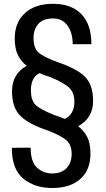

<svg xmlns="http://www.w3.org/2000/svg" viewBox="-20 -741 552 998"><path d="M463.9 -216.8Q463.9 -170.4 443.8 -137.7Q423.8 -105 386.2 -85Q418.9 -59.6 434.6 -26.4Q450.2 6.8 450.2 57.6Q450.2 143.1 397.2 189.7Q344.2 236.3 251.5 236.3Q160.6 236.3 101.1 187.5Q41.5 138.7 41.5 27.3L139.2 26.4Q139.2 98.1 171.4 129.4Q203.6 160.6 251.5 160.6Q299.8 160.6 326.2 132.6Q352.5 104.5 352.5 58.6Q352.5 14.2 327.1 -10Q301.8 -34.2 228 -63Q130.9 -94.7 86.7 -137.9Q42.5 -181.2 42.5 -266.6Q42.5 -312 61.8 -345.2Q81.1 -378.4 118.7 -398.9Q86.9 -423.8 71.8 -457.5Q56.6 -491.2 56.6 -541.5Q56.6 -624.5 109.6 -672.9Q162.6 -721.2 255.4 -721.2Q351.1 -721.2 403.1 -667.5Q455.1 -613.8 455.1 -511.2H357.9Q357.9 -569.8 331.3 -607.4Q304.7 -645 255.4 -645Q204.1 -645 179.2 -616.7Q154.3 -588.4 154.3 -542.5Q154.3 -494.1 177.7 -470.5Q201.2 -446.8 277.8 -418.5Q376.5 -385.7 420.2 -343.5Q463.9 -301.3 463.9 -216.8ZM241.7 -340.3Q226.1 -344.7 212.4 -349.9Q198.7 -355 185.5 -360.8Q162.1 -349.6 151.4 -326.7Q140.6 -303.7 140.6 -271.5Q140.6 -221.2 163.8 -196.8Q187 -172.4 263.7 -142.6Q278.8 -137.2 291.5 -132.6Q304.2 -127.9 316.9 -123Q340.8 -133.8 353.8 -157Q366.7 -180.2 366.7 -211.9Q366.7 -257.8 341.1 -283.7Q315.4 -309.6 241.7 -340.3Z"/></svg>

Font: Franco
Style: Regular
Weight: 400
Designer: Google
Version: Version 1.200311; 2013